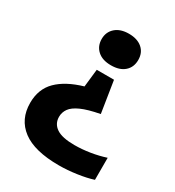

<svg xmlns="http://www.w3.org/2000/svg" viewBox="-181 -664 889 973"><g transform="rotate(30 263.5 -178.0)"><path d="M287.5 -555.5Q337 -555.5 365.8 -530.8Q394.5 -506 394.5 -463.5Q394.5 -421 366.2 -396Q338 -371 287.5 -371Q237 -371 208.8 -396.5Q180.5 -422 180.5 -463.5Q180.5 -504.5 209.2 -530Q238 -555.5 287.5 -555.5ZM338 -315.5 367 -131.5Q298 -118.5 259.8 -101.2Q221.5 -84 206 -62.2Q190.5 -40.5 190.5 -14Q190.5 26.5 223.8 49Q257 71.5 329.5 71.5Q373.5 71.5 420.2 64Q467 56.5 508 43V172Q469.5 184.5 415.8 192.2Q362 200 312 200Q169.5 200 99 147Q28.5 94 28.5 -2Q28.5 -83 79 -133.2Q129.5 -183.5 225.5 -211.5L237 -315.5Z"/></g></svg>

Font: Encode Sans SemiExpanded SemiExpanded
Style: Bold
Weight: 700
Width: 6
Designer: Multiple Designers
Foundry: Impallari Type
Version: Version 3.000; ttfautohint (v1.8.3) -l 8 -r 50 -G 200 -x 14 